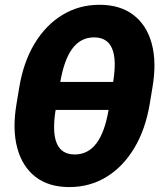

<svg xmlns="http://www.w3.org/2000/svg" viewBox="-20 -759 665 791"><path d="M265.6 11.7Q181.2 11.7 126.7 -30Q72.3 -71.8 51.3 -148.7Q30.3 -225.6 47.9 -330.1L59.1 -397.5Q76.2 -502.4 122.3 -579.1Q168.5 -655.8 237.1 -697.5Q305.7 -739.3 390.1 -739.3Q474.6 -739.3 529.5 -697.5Q584.5 -655.8 605.2 -579.1Q626 -502.4 607.9 -397.5L596.7 -330.1Q579.1 -225.1 532.7 -148.2Q486.3 -71.3 418 -29.8Q349.6 11.7 265.6 11.7ZM288.1 -122.6Q342.8 -122.6 377.4 -168.7Q412.1 -214.8 427.7 -308.6L445.8 -418.9Q461.4 -512.7 441.9 -558.8Q422.4 -605 367.7 -605Q312.5 -605 278.1 -558.8Q243.7 -512.7 228 -418.9L209.5 -308.6Q194.3 -214.4 213.9 -168.5Q233.4 -122.6 288.1 -122.6ZM184.1 -306.2 203.1 -421.4H470.2L450.7 -306.2Z"/></svg>

Font: Inter 17pt ExtraBold
Style: Italic
Weight: 800
Italic angle: -9.3988°
Version: Version 4.001;git-66647c0bb